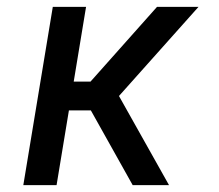

<svg xmlns="http://www.w3.org/2000/svg" viewBox="-20 -540 640 560"><path d="M367 0 245 -218H181L145 0H48L134 -520H231L195 -302H244L438 -520H559L327 -260L473 0Z"/></svg>

Font: Iosevka Aile Medium
Style: Italic
Weight: 500
Italic angle: -9°
Designer: Belleve Invis
Foundry: Belleve Invis
Version: Version 31.1.0; ttfautohint (v1.8.4)